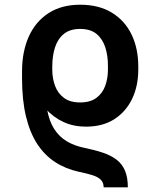

<svg xmlns="http://www.w3.org/2000/svg" viewBox="-20 -573 688 825"><path d="M529.3 231.9H425.3Q425.3 211.4 413.3 199.5Q401.4 187.5 377.9 179.9Q354.5 172.4 318.4 165Q262.2 152.8 217 123.5Q171.9 94.2 140.1 45.7Q108.4 -2.9 91.6 -73Q74.7 -143.1 74.7 -236.3V-269.5L177.2 -257.8V-224.6Q173.3 -153.3 182.4 -102.8Q191.4 -52.2 212.9 -18.8Q234.4 14.6 266.6 33.9Q298.8 53.2 341.3 62Q387.2 71.3 422.6 83.3Q458 95.2 481.7 113.8Q505.4 132.3 517.3 160.9Q529.3 189.5 529.3 231.9ZM349.1 -28.8Q295.9 -28.8 252.7 -48.8Q209.5 -68.8 175.3 -106.2Q141.1 -143.6 115.2 -195.8Q107.4 -210.9 97.9 -221.7Q88.4 -232.4 81.5 -241Q74.7 -249.5 74.7 -258.8V-268.6Q75.2 -353 104.2 -417Q133.3 -481 189 -516.8Q244.6 -552.7 324.2 -552.7Q404.3 -552.7 460 -519Q515.6 -485.4 544.9 -425.5Q574.2 -365.7 574.2 -286.6V-273.9Q574.2 -204.1 547.9 -148.7Q521.5 -93.3 471.4 -61Q421.4 -28.8 349.1 -28.8ZM324.2 -132.8Q367.7 -132.8 394 -152.3Q420.4 -171.9 432.1 -204.1Q443.8 -236.3 443.8 -273.9V-286.6Q444.3 -331.5 432.9 -368.2Q421.4 -404.8 395.3 -426.8Q369.1 -448.7 324.2 -448.7Q280.8 -448.7 254.4 -427.2Q228 -405.8 216.3 -369.1Q204.6 -332.5 204.6 -286.6V-273.9Q204.6 -236.3 216.6 -204.1Q228.5 -171.9 254.9 -152.3Q281.2 -132.8 324.2 -132.8Z"/></svg>

Font: Inter 20pt SemiBold
Style: Regular
Weight: 600
Version: Version 4.001;git-66647c0bb